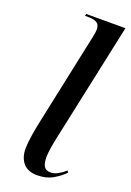

<svg xmlns="http://www.w3.org/2000/svg" viewBox="-148 -814 599 878"><g transform="rotate(20 151.5 -375.0)"><path d="M153 10Q108 10 85 -16.5Q62 -43 62 -87Q62 -113 68 -150.5Q74 -188 81 -221L176 -669Q182 -696 182 -710Q182 -732 168 -741Q154 -750 126 -750H110L112 -760H303L180 -184Q175 -162 170 -132Q165 -102 165 -84Q165 -54 174 -38.5Q183 -23 206 -23Q224 -23 242 -33Q260 -43 277 -58L283 -50Q261 -27 229 -8.5Q197 10 153 10Z"/></g></svg>

Font: Noto Serif Display SemiCondensed Medium
Style: Italic
Weight: 500
Width: 4
Italic angle: -12°
Designer: Monotype Design Team
Foundry: Monotype Imaging Inc.
Version: Version 2.009